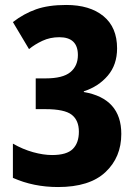

<svg xmlns="http://www.w3.org/2000/svg" viewBox="-20 -744 549 774"><path d="M452 -549Q452 -634 397 -679Q342 -724 247 -724Q175 -724 125.5 -706.5Q76 -689 32 -655L97 -546Q120 -565 151 -579.5Q182 -594 219 -594Q294 -594 294 -522Q294 -478 263.5 -453Q233 -428 164 -428H124V-304H163Q240 -304 269 -281.5Q298 -259 298 -213Q298 -168 273.5 -143.5Q249 -119 190 -119Q155 -119 113.5 -130.5Q72 -142 32 -165V-27Q115 10 214 10Q341 10 405 -50Q469 -110 469 -204Q469 -347 318 -373V-376Q377 -395 414.5 -439Q452 -483 452 -549Z"/></svg>

Font: Noto Sans Display SemiCondensed Extra
Style: Regular
Weight: 800
Width: 4
Designer: Monotype Design Team
Foundry: Monotype Imaging Inc.
Version: Version 1.900